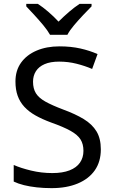

<svg xmlns="http://www.w3.org/2000/svg" viewBox="-20 -964 589 994"><path d="M502 -191Q502 -127 471 -82.5Q440 -38 382.5 -14Q325 10 247 10Q207 10 170.5 6Q134 2 104 -5.5Q74 -13 51 -24V-110Q87 -94 140.5 -81Q194 -68 251 -68Q304 -68 340 -82Q376 -96 394 -122Q412 -148 412 -183Q412 -218 397 -242Q382 -266 345.5 -286.5Q309 -307 244 -330Q198 -347 163.5 -366.5Q129 -386 106 -411Q83 -436 71.5 -468Q60 -500 60 -542Q60 -599 89 -639.5Q118 -680 169.5 -702Q221 -724 288 -724Q347 -724 396 -713Q445 -702 485 -684L457 -607Q420 -623 376.5 -634Q333 -645 286 -645Q241 -645 211 -632Q181 -619 166 -595.5Q151 -572 151 -541Q151 -505 166 -481Q181 -457 215 -438Q249 -419 307 -397Q370 -374 413.5 -347.5Q457 -321 479.5 -284Q502 -247 502 -191ZM239 -784Q226 -807 204 -833.5Q182 -860 158 -886Q134 -912 116 -931V-944H176Q202 -927 230 -903Q258 -879 283 -852Q310 -879 338 -903Q366 -927 392 -944H454V-931Q435 -912 410.5 -886Q386 -860 363.5 -833.5Q341 -807 329 -784Z"/></svg>

Font: Noto Sans Ambassadori
Style: Regular
Weight: 400
Designer: Monotype Design Team
Foundry: Monotype Imaging Inc.
Version: Version 2.013